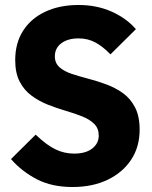

<svg xmlns="http://www.w3.org/2000/svg" viewBox="-20 -735 610 770"><path d="M271 15Q188 15 128 -16Q68 -47 24 -97L123 -195Q167 -153 202.5 -136Q238 -119 277 -119Q324 -119 350 -139.5Q376 -160 376 -191Q376 -220 358 -238Q340 -256 310 -268Q280 -280 244 -290.5Q208 -301 172.5 -315Q137 -329 107 -351Q77 -373 59 -407.5Q41 -442 41 -494Q41 -562 72.5 -611.5Q104 -661 161.5 -688Q219 -715 295 -715Q368 -715 427.5 -688.5Q487 -662 525 -618L423 -517Q392 -549 362 -565Q332 -581 295 -581Q252 -581 226 -561.5Q200 -542 200 -509Q200 -482 218.5 -465.5Q237 -449 267 -439Q297 -429 333.5 -419.5Q370 -410 406.5 -396.5Q443 -383 473 -361.5Q503 -340 521.5 -304.5Q540 -269 540 -215Q540 -146 506 -94.5Q472 -43 411.5 -14Q351 15 271 15Z"/></svg>

Font: SUSE ExtraBold
Style: Regular
Weight: 800
Designer: Rene Bieder
Foundry: SUSE
Version: Version 1.000